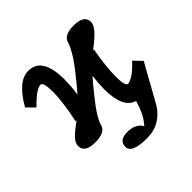

<svg xmlns="http://www.w3.org/2000/svg" viewBox="-162 -586 895 895"><g transform="rotate(-45 286.0 -138.0)"><path d="M14 -334Q43 -386 76 -415.5Q109 -445 146 -445Q193 -445 215 -406.5Q237 -368 237 -296Q237 -278 235.5 -255.5Q234 -233 229 -204Q242 -218 255 -234Q268 -250 283 -269Q321 -315 343 -351Q365 -387 370 -406Q379 -445 445 -445Q514 -445 514 -399Q514 -380 491 -354.5Q468 -329 424 -297L433 -300Q415 -206 415 -134Q415 -73 433 -73Q441 -73 461.5 -84Q482 -95 522 -136L559 -97L456 88Q433 127 397.5 148Q362 169 315 169Q215 169 215 126Q215 83 271 83Q320 83 343 115H342Q344 116 344.5 117.5Q345 119 346 120Q349 115 356 107Q381 79 402 10Q368 0 351.5 -36.5Q335 -73 335 -134Q335 -166 341 -217Q330 -204 317 -189Q304 -174 290 -156Q216 -66 207 -26Q197 12 131 12Q62 12 62 -33Q62 -53 82 -73.5Q102 -94 144 -124L135 -121Q146 -171 152 -215.5Q158 -260 158 -296Q158 -359 140 -359Q116 -359 69 -314L52 -297L35 -314Q33 -316 25.5 -324Q18 -332 14 -334Z"/></g></svg>

Font: Libertinus Serif SemiBold
Style: Regular
Weight: 600
Designer: Philipp H. Poll, Khaled Hosny
Foundry: Caleb Maclennan
Version: Version 7.051;RELEASE